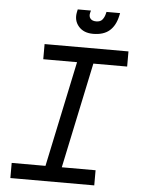

<svg xmlns="http://www.w3.org/2000/svg" viewBox="-59 -939 731 985"><g transform="rotate(5 306.0 -446.0)"><path d="M32 0V-78H206L321 -622H147V-700H579V-622H405L290 -78H464V0ZM390 -774Q341 -774 315 -804.5Q289 -835 298 -878L301 -892H369L366 -881Q361 -862 370.5 -850.5Q380 -839 400 -839Q422 -839 432 -851.5Q442 -864 446 -880L449 -892H519L516 -878Q505 -827 474.5 -800.5Q444 -774 390 -774Z"/></g></svg>

Font: Space Mono
Style: Italic
Weight: 400
Italic angle: -12°
Monospace: yes
Designer: Colophon Foundry + Benjamin Critton
Foundry: Colophon Foundry & Benjamin Critton
Version: Version 1.003; ttfautohint (v1.8.4.7-5d5b)